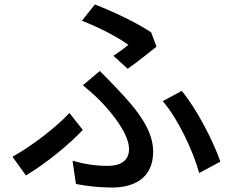

<svg xmlns="http://www.w3.org/2000/svg" viewBox="-20 -803 1040 860"><path d="M488 -553 552 -495C590 -521 656 -574 681 -594L657 -658C594 -701 485 -752 405 -783L347 -710C423 -681 512 -634 555 -602C541 -590 514 -570 488 -553ZM305 -83 320 21C366 30 422 37 482 37C568 37 666 4 666 -124C666 -215 603 -304 504 -406C479 -433 454 -458 427 -485L351 -421C381 -397 413 -368 436 -344C488 -290 558 -200 558 -135C558 -78 512 -60 463 -60C407 -60 358 -68 305 -83ZM872 -28 967 -79C936 -170 860 -317 794 -396L709 -350C778 -270 846 -125 872 -28ZM351 -221 291 -297C233 -234 120 -147 36 -101L96 -17C197 -78 294 -161 351 -221Z"/></svg>

Font: Noto Sans HK Medium
Style: Regular
Weight: 500
Designer: Ryoko NISHIZUKA 西塚涼子 (kana, bopomofo & ideographs); Paul D. Hunt (Latin, Greek & Cyrillic); Sandoll Communications 산돌커뮤니
Foundry: Adobe
Version: Version 2.002;hotconv 1.0.116;makeotfexe 2.5.65601